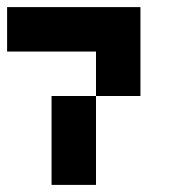

<svg xmlns="http://www.w3.org/2000/svg" viewBox="-20 -395 540 540"><path d="M375 -375V-125H250V-250H0V-375ZM250 -125V125H125V-125Z"/></svg>

Font: Bytesized
Style: Regular
Weight: 400
Monospace: yes
Designer: baltdev
Version: Version 1.000